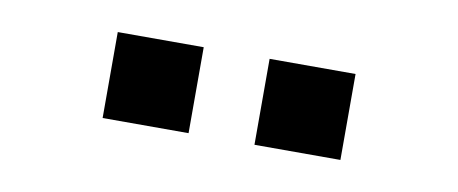

<svg xmlns="http://www.w3.org/2000/svg" viewBox="-29 -988 630 264"><g transform="rotate(10 286.0 -856.0)"><path d="M332 -796H452V-916H332ZM120 -796H240V-916H120Z"/></g></svg>

Font: Eudonet ExtraBold
Style: Regular
Weight: 800
Designer: Mikhail Sharanda
Foundry: Mikhail Sharanda
Version: Version 4.503;Glyphs 3.1.2 (3151)